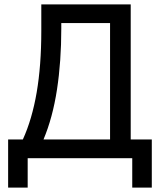

<svg xmlns="http://www.w3.org/2000/svg" viewBox="-20 -720 747 874"><path d="M17 -85H84Q126 -177 147 -299.5Q168 -422 168 -579V-700H575V-85H671V134H582V0H106V134H17ZM259 -590Q259 -441 239.5 -313Q220 -185 178 -85H481V-615H259Z"/></svg>

Font: Tilda Sans Medium
Style: Regular
Weight: 500
Designer: ParaType Ltd
Foundry: ParaType Ltd
Version: Version 1.009